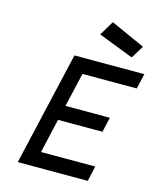

<svg xmlns="http://www.w3.org/2000/svg" viewBox="-135 -1037 940 1132"><g transform="rotate(15 335.0 -471.0)"><path d="M243 -694H670L648 -601H317L269 -393H540L519 -302H248L200 -93H531L510 0H83ZM620 -848 572 -770 358 -853 411 -942Z"/></g></svg>

Font: Panefresco 600wt
Style: Italic
Weight: 600
Foundry: Campivisivi & Chank Co
Version: Version 1.000